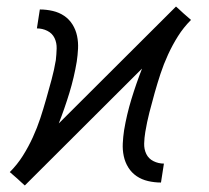

<svg xmlns="http://www.w3.org/2000/svg" viewBox="-20 -559 640 588"><path d="M56 9 46 0Q46 0 46 0Q46 0 46 0L33 -12L10 -32Q33 -55 50 -82Q67 -109 80.5 -138.5Q94 -168 103.5 -197Q113 -226 121.5 -256Q130 -286 138 -315.5Q146 -345 151 -375Q153 -393 153.5 -410.5Q154 -428 147 -442.5Q140 -457 125 -464.5Q110 -472 93 -472L102 -530Q122 -530 141.5 -525.5Q161 -521 176.5 -510.5Q192 -500 202 -484Q212 -468 216 -449Q220 -430 219 -410Q218 -390 215 -370Q207 -322 192.5 -274.5Q178 -227 160 -181L519 -539L529 -530Q529 -530 529 -530Q529 -530 529 -530L542 -518L565 -498Q542 -475 525 -448Q508 -421 494.5 -391.5Q481 -362 471.5 -333Q462 -304 453.5 -274Q445 -244 437.5 -214.5Q430 -185 425 -155Q422 -137 421.5 -119.5Q421 -102 428 -87.5Q435 -73 450 -65.5Q465 -58 482 -58L473 0Q453 0 433.5 -4.5Q414 -9 398.5 -19.5Q383 -30 373 -46Q363 -62 359 -81Q355 -100 356 -120Q357 -140 360 -160Q368 -208 382.5 -255.5Q397 -303 415 -349Z"/></svg>

Font: Iosevka Curly Slab LtExObl
Style: Regular
Weight: 300
Width: 7
Italic angle: -9°
Monospace: yes
Designer: Belleve Invis
Foundry: Belleve Invis
Version: Version 11.1.0; ttfautohint (v1.8.3)